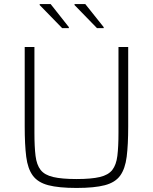

<svg xmlns="http://www.w3.org/2000/svg" viewBox="-20 -920 755 948"><path d="M358 8Q270 8 218.5 -5.5Q167 -19 142 -53Q117 -87 109.5 -146Q102 -205 102 -296V-688H150V-265Q150 -195 155.5 -150.5Q161 -106 180.5 -81Q200 -56 242.5 -46Q285 -36 358 -36Q431 -36 473 -46Q515 -56 534.5 -81Q554 -106 559.5 -150.5Q565 -195 565 -265V-688H613V-296Q613 -205 605.5 -146Q598 -87 573.5 -53Q549 -19 497.5 -5.5Q446 8 358 8ZM492 -781H459L348 -895V-900H401L492 -786ZM320 -781H287L176 -895V-900H230L320 -786Z"/></svg>

Font: Saira ExtraLight
Style: Regular
Weight: 200
Designer: Hector Gatti with collaboration of the Omnibus-Type team
Foundry: Omnibus-Type
Version: Version 1.100; ttfautohint (v1.8.3)